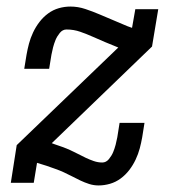

<svg xmlns="http://www.w3.org/2000/svg" viewBox="-20 -558 540 586"><path d="M281 8Q266 8 252 3.5Q238 -1 225.5 -7Q213 -13 200.5 -19.5Q188 -26 175 -32Q162 -38 149 -42.5Q136 -47 122 -52L93 -61L83 0H13L31 -115L341 -413Q321 -421 302 -429Q283 -437 264 -445.5Q245 -454 225 -461Q205 -468 183 -468Q171 -468 162.5 -457.5Q154 -447 149.5 -436Q145 -425 142 -413.5Q139 -402 137 -391L130 -348H54L61 -391Q64 -408 68.5 -425Q73 -442 81 -459Q89 -476 100.5 -491Q112 -506 127 -517Q142 -528 159.5 -533Q177 -538 195 -538Q218 -538 240.5 -530.5Q263 -523 284 -514Q305 -505 326.5 -496Q348 -487 369 -478L383 -473L393 -530H463L444 -416L138 -121L146 -118Q158 -114 170.5 -109.5Q183 -105 195 -99.5Q207 -94 218.5 -88Q230 -82 241.5 -76.5Q253 -71 266 -66.5Q279 -62 292 -62Q304 -62 312.5 -72.5Q321 -83 325.5 -94Q330 -105 333 -116.5Q336 -128 338 -139L345 -183H421L414 -139Q411 -122 406.5 -105Q402 -88 394 -71Q386 -54 374.5 -39Q363 -24 348 -13Q333 -2 315.5 3Q298 8 281 8Z"/></svg>

Font: Iosevka Slab
Style: Italic
Weight: 400
Italic angle: -9°
Monospace: yes
Designer: Belleve Invis
Foundry: Belleve Invis
Version: Version 11.1.0; ttfautohint (v1.8.3)